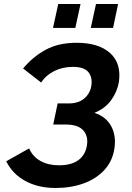

<svg xmlns="http://www.w3.org/2000/svg" viewBox="-20 -929 657 956"><path d="M257 7Q170 7 106 -28Q42 -63 11 -126L125 -190Q143 -149 181.5 -127.5Q220 -106 273 -106Q337 -106 371.5 -132.5Q406 -159 413 -206Q420 -252 394 -280.5Q368 -309 306 -309H245L267 -414H322Q371 -414 400 -439Q429 -464 435 -503Q441 -545 419.5 -570.5Q398 -596 343 -596Q292 -596 250.5 -575.5Q209 -555 185 -518L95 -588Q143 -646 207 -681Q271 -716 361 -716Q471 -716 528 -665Q585 -614 572 -521Q564 -473 534 -431Q504 -389 450 -367Q507 -349 533 -302Q559 -255 550 -192Q541 -128 500.5 -83.5Q460 -39 397 -16Q334 7 257 7ZM244 -790 270 -909H381L355 -790ZM432 -790 458 -909H568L543 -790Z"/></svg>

Font: Raleway
Style: Bold Italic
Weight: 700
Italic angle: -12°
Designer: Matt McInerney, Pablo Impallari, Rodrigo Fuenzalida
Foundry: Matt McInerney, Pablo Impallari, Rodrigo Fuenzalida
Version: Version 4.101;RELEASE